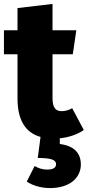

<svg xmlns="http://www.w3.org/2000/svg" viewBox="-20 -687 446 976"><path d="M284 45V16C326 12 371 -2 406 -26L347 -137C328 -126 310 -122 293 -122C264 -122 247 -138 247 -188V-411H350L368 -533H247V-667L69 -646V-533H0V-411H69V-186C69 -80 107 -13 186 9L172 116C237 116 265 125 265 147C265 168 247 175 219 175C195 175 175 168 156 157L116 236C142 254 185 269 235 269C333 269 391 218 391 149C391 91 356 54 284 45Z"/></svg>

Font: Fira Sans ExtraBold
Style: Regular
Weight: 800
Designer: bBox Type GmbH & Carrois Corporate GbR & Edenspiekermann AG
Foundry: bBox Type GmbH & Carrois Corporate GbR & Edenspiekermann AG
Version: Version 4.300;PS 004.300;hotconv 1.0.88;makeotf.lib2.5.64775